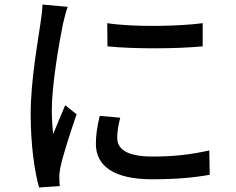

<svg xmlns="http://www.w3.org/2000/svg" viewBox="-20 -788 1040 845"><path d="M452 -686 453 -584C569 -572 758 -573 872 -584V-686C768 -672 567 -668 452 -686ZM509 -270 419 -278C407 -229 402 -191 402 -155C402 -58 480 1 650 1C757 1 840 -7 903 -19L901 -126C817 -107 742 -99 652 -99C531 -99 496 -136 496 -181C496 -208 500 -235 509 -270ZM278 -758 167 -768C166 -741 162 -710 158 -685C147 -605 115 -435 115 -286C115 -151 132 -33 152 37L243 31C242 19 241 4 241 -6C240 -17 243 -38 246 -52C256 -102 291 -209 317 -285L267 -325C251 -288 231 -239 214 -198C210 -235 208 -270 208 -305C208 -412 240 -600 257 -682C261 -700 271 -740 278 -758Z"/></svg>

Font: Source Han Sans JP Medium
Style: Regular
Weight: 500
Designer: Ryoko NISHIZUKA 西塚涼子 (kana, bopomofo & ideographs); Paul D. Hunt (Latin, Greek & Cyrillic); Sandoll Communications 산돌커뮤니
Foundry: Adobe
Version: Version 2.002;hotconv 1.0.116;makeotfexe 2.5.65601